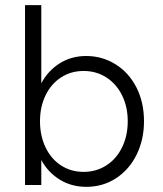

<svg xmlns="http://www.w3.org/2000/svg" viewBox="-20 -717 633 744"><path d="M140 -97V0H77V-697H140V-394Q165 -442 210.5 -471Q256 -500 314 -500Q376 -500 427.5 -468Q479 -436 508.5 -378.5Q538 -321 538 -247Q538 -176 509.5 -118Q481 -60 430 -26.5Q379 7 314 7Q257 7 211.5 -21Q166 -49 140 -97ZM475 -247Q475 -303 453 -347.5Q431 -392 392 -417Q353 -442 304 -442Q255 -442 216.5 -417Q178 -392 156.5 -347.5Q135 -303 135 -247Q135 -191 156.5 -146Q178 -101 216.5 -76Q255 -51 304 -51Q353 -51 392 -76Q431 -101 453 -146Q475 -191 475 -247Z"/></svg>

Font: Hanken Grotesk Light
Style: Regular
Weight: 300
Designer: Alfredo Marco Pradil
Foundry: Hanken Design Co.
Version: Version 3.014